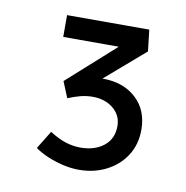

<svg xmlns="http://www.w3.org/2000/svg" viewBox="-52 -822 446 460"><g transform="rotate(10 171.0 -592.0)"><path d="M60 -446 87 -490Q109 -476 127 -470.5Q145 -465 162 -465Q197 -465 219 -482.5Q241 -500 241 -531Q241 -557 221 -573.5Q201 -590 171 -590Q156 -590 142 -586.5Q128 -583 111 -576L95 -615L219 -726L228 -719H76V-772H276L282 -720L172 -625L150 -624Q160 -631 170 -634Q180 -637 187 -637Q237 -637 268 -608.5Q299 -580 299 -532Q299 -497 282 -470Q265 -443 235 -427.5Q205 -412 168 -412Q149 -412 129.5 -416.5Q110 -421 92 -428.5Q74 -436 60 -446Z"/></g></svg>

Font: Mach Light
Style: Regular
Weight: 300
Version: Version 1.002